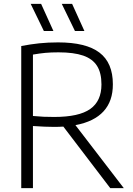

<svg xmlns="http://www.w3.org/2000/svg" viewBox="-20 -965 684 985"><path d="M545.5 0 305 -315.5Q282.5 -314 258 -314Q212 -314 149 -318.5V0H89V-729Q136.5 -738 181.2 -742.8Q226 -747.5 278 -747.5Q421.5 -747.5 490.2 -695.2Q559 -643 559 -533Q559.5 -446.5 511.2 -393.8Q463 -341 367 -323L615 0ZM258 -365Q385 -365 442.8 -405.8Q500.5 -446.5 500.5 -532Q500.5 -591 477.8 -627Q455 -663 406.8 -679.8Q358.5 -696.5 280 -696.5Q242 -696.5 212.5 -693.8Q183 -691 149 -685V-370Q182 -367 204.2 -366Q226.5 -365 258 -365ZM205 -806 137.5 -945H191L254 -806ZM364.5 -806 297 -945H350L413 -806Z"/></svg>

Font: Encode Sans Light
Style: Regular
Weight: 300
Designer: Multiple Designers
Foundry: Impallari Type
Version: Version 2.000